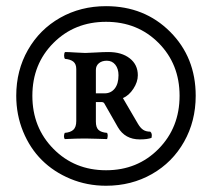

<svg xmlns="http://www.w3.org/2000/svg" viewBox="-20 -614 681 617"><path d="M489.5 -476.1Q421.9 -543.9 320.8 -543.9Q219.7 -543.9 151.9 -476.1Q84 -408.2 84 -306.2Q84 -204.1 151.9 -135.5Q219.7 -66.9 320.8 -66.9Q421.9 -66.9 489.5 -135.5Q557.1 -204.1 557.1 -306.2Q557.1 -408.2 489.5 -476.1ZM288.1 -389.2V-314H315.9Q336.4 -314 348.6 -329.3Q360.8 -344.7 360.8 -372.1Q360.8 -393.1 350.6 -406Q340.3 -418.9 323.2 -418.9Q307.6 -418.9 297.9 -410.9Q288.1 -402.8 288.1 -389.2ZM320.8 -17.1Q259.8 -17.1 206.3 -39.3Q152.8 -61.5 114.5 -99.6Q76.2 -137.7 54.2 -191.4Q32.2 -245.1 32.2 -306.2Q32.2 -387.7 69.8 -453.6Q107.4 -519.5 173.3 -556.9Q239.3 -594.2 320.8 -594.2Q444.3 -594.2 526.6 -512Q608.9 -429.7 608.9 -306.2Q608.9 -224.6 571.5 -158.4Q534.2 -92.3 468.3 -54.7Q402.3 -17.1 320.8 -17.1ZM188 -167Q183.1 -175.3 188 -187Q206.5 -188.5 215.8 -197Q225.1 -205.6 225.1 -225.1V-392.1Q225.1 -408.2 215.8 -415.8Q206.5 -423.3 189 -424.8Q186 -427.7 186 -435.5Q186 -443.4 189 -446.8Q200.7 -446.8 222.4 -445.3Q244.1 -443.8 253.9 -443.8Q262.2 -443.8 287.1 -445.3Q312 -446.8 328.1 -446.8Q371.1 -446.8 397 -426.5Q422.9 -406.2 422.9 -372.1Q422.9 -350.6 408.7 -328.9Q394.5 -307.1 375 -298.8L422.9 -216.8Q431.2 -202.6 440.2 -196.8Q449.2 -190.9 462.9 -190.9Q470.2 -185.1 466.8 -170.9Q453.6 -166 429.2 -166Q381.8 -166 358.9 -205.1L314.9 -282.2Q312.5 -286.1 305.2 -286.1H288.1V-223.1Q288.1 -204.6 296.6 -196.5Q305.2 -188.5 324.2 -187Q328.1 -179.7 324.2 -167Q321.3 -167 293.5 -168Q265.6 -168.9 255.9 -168.9H250Q226.1 -168.9 188 -167Z"/></svg>

Font: Common Serif
Style: Bold
Weight: 700
Designer: Philipp H. Poll, Khaled Hosny
Foundry: Stefan Peev, Context Ltd.
Version: Version 1.026